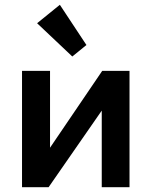

<svg xmlns="http://www.w3.org/2000/svg" viewBox="-20 -782 633 802"><path d="M282 -546 135 -685 230 -762 341 -594ZM72 0V-486H189V-165L407 -486H521V0H405V-320L183 0Z"/></svg>

Font: Cantarell
Style: Bold
Weight: 700
Designer: Dave Crossland, Nikolaus Waxweiler, Florian Fecher, Jacques Le Bailly, Eben Sorkin, Alexei Vanyashin, Alexios Zavras, Em
Version: Version 0.303